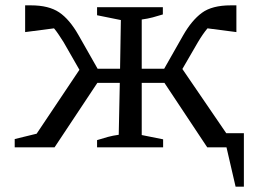

<svg xmlns="http://www.w3.org/2000/svg" viewBox="-20 -551 975 718"><path d="M35 0V-31L117 -51L277 -290L218 -393Q209 -407 200.5 -420Q192 -433 182 -445L74 -431V-531Q88 -531 96 -531Q162 -531 201 -505Q240 -479 274 -419L345 -294H429L432 -476L343 -494V-524H589V-497Q570 -491 551 -486Q532 -481 510 -478V-294H594L665 -419Q697 -475 735 -503Q773 -531 843 -531Q850 -531 864 -531V-431L756 -445Q739 -425 720 -393L662 -293L826 -53H892V147H861L827 0H755L595 -241H510V-46L590 -30V0H343V-27Q365 -34 383.5 -39Q402 -44 424 -47L428 -241H344L184 0Z"/></svg>

Font: Piazzolla SC
Style: Regular
Weight: 400
Designer: Juan Pablo del Peral
Foundry: Huerta Tipografica
Version: Version 1.330